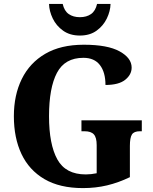

<svg xmlns="http://www.w3.org/2000/svg" viewBox="-20 -953 782 983"><path d="M405 10Q286 10 207.5 -36Q129 -82 90 -164.5Q51 -247 51 -358Q51 -466 91.5 -548.5Q132 -631 211.5 -677.5Q291 -724 409 -724Q531 -724 592.5 -690Q654 -656 654 -607Q654 -571 621 -544.5Q588 -518 520 -518Q520 -583 491.5 -620Q463 -657 407 -657Q312 -657 271.5 -580Q231 -503 231 -358Q231 -214 273.5 -137Q316 -60 419 -60Q446 -60 475 -66V-210Q475 -249 460.5 -265Q446 -281 413 -281H397V-337H706V-281H696Q666 -281 655.5 -264.5Q645 -248 645 -206V-46Q587 -18 528.5 -4Q470 10 405 10ZM389 -771Q338 -771 303 -796Q268 -821 250 -858.5Q232 -896 231 -933H301Q309 -897 332 -881Q355 -865 389 -865Q423 -865 446 -881Q469 -897 477 -933H546Q545 -896 527 -858.5Q509 -821 474.5 -796Q440 -771 389 -771Z"/></svg>

Font: Noto Serif Thai SemiCondensed ExtraBold
Style: Regular
Weight: 800
Width: 4
Designer: Monotype Design Team
Foundry: Monotype Imaging Inc.
Version: Version 2.002; ttfautohint (v1.8.4.7-5d5b)